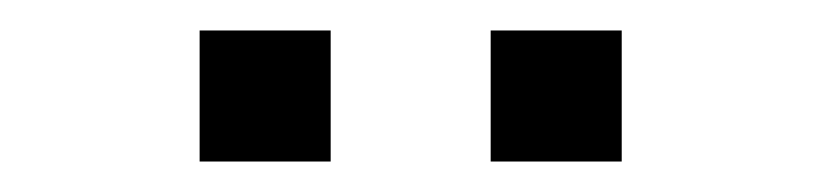

<svg xmlns="http://www.w3.org/2000/svg" viewBox="-20 -725 540 126"><path d="M197 -619H111V-705H197ZM388 -619H302V-705H388Z"/></svg>

Font: Inria Sans
Style: Regular
Weight: 400
Designer: Black Foundry Team
Foundry: Black Foundry
Version: Version 1.2; ttfautohint (v1.8.3)